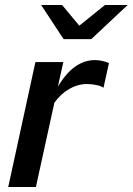

<svg xmlns="http://www.w3.org/2000/svg" viewBox="-20 -750 532 770"><path d="M13 0 122 -501H234L212 -402Q275 -509 361 -509Q376 -509 391 -505.5Q406 -502 417 -497L395 -398Q386 -405 366.5 -409Q347 -413 329 -413Q292 -413 258 -393.5Q224 -374 198 -338L124 0ZM235 -593 145 -730H229L298 -647L401 -730H492L346 -593Z"/></svg>

Font: Red Hat Text Medium
Style: Italic
Weight: 500
Italic angle: -12°
Designer: Pentagram, MCKL
Foundry: Pentagram, MCKL
Version: Version 1.023; ttfautohint (v1.8.3)